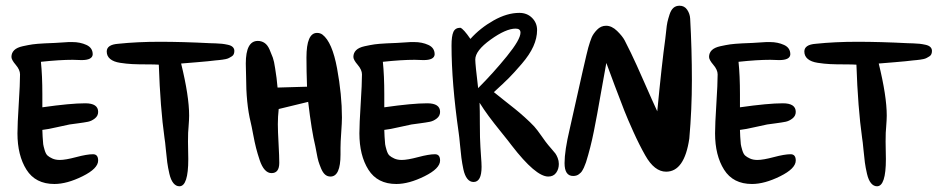

<svg xmlns="http://www.w3.org/2000/svg" viewBox="-20 -679 3287 671"><path d="M304 -489Q303 -469 265 -469Q260 -469 249.5 -469.5Q239 -470 234 -470Q188 -470 123 -463Q128 -415 128 -350V-304Q226 -318 278 -318Q323 -318 323 -288Q323 -274 311.5 -265Q300 -256 287.5 -253.5Q275 -251 252.5 -248Q230 -245 223 -244Q216 -243 181.5 -235Q147 -227 128 -225Q128 -220 129 -201Q130 -182 131 -175Q132 -168 136 -154.5Q140 -141 146 -135.5Q152 -130 163 -125Q174 -120 189 -120Q209 -120 246.5 -130Q284 -140 305 -140Q323 -140 323 -118Q323 -90 268.5 -63Q214 -36 170 -36Q104 -36 72.5 -86Q41 -136 41 -213Q41 -245 45.5 -315.5Q50 -386 50 -419Q50 -435 35 -452.5Q20 -470 20 -480Q20 -494 29.5 -503.5Q39 -513 59.5 -517.5Q80 -522 94 -524Q108 -526 136.5 -527.5Q165 -529 172 -529L220 -532H233Q260 -532 282 -522Q304 -512 304 -489Z M393 -526Q460 -533 538 -533Q618 -533 715 -528Q719 -528 733 -527.5Q747 -527 756 -526Q765 -525 776.5 -522.5Q788 -520 793.5 -514.5Q799 -509 799 -501Q799 -495 797 -490Q795 -485 790 -482Q785 -479 780.5 -476.5Q776 -474 769 -472.5Q762 -471 757.5 -470.5Q753 -470 745 -469Q737 -468 734 -468Q711 -465 668 -461.5Q625 -458 613 -457Q641 -343 641 -275Q641 -262 639 -236Q637 -220 637 -184Q637 -173 637.5 -153Q638 -133 638 -123Q638 -28 607 -28Q595 -28 586 -39Q577 -50 572 -71.5Q567 -93 564.5 -111.5Q562 -130 559.5 -157.5Q557 -185 555 -196Q540 -303 535 -453Q522 -454 492.5 -454Q463 -454 442.5 -455Q422 -456 399.5 -459.5Q377 -463 365 -473Q353 -483 353 -499Q353 -523 393 -526Z M1107 -558Q1141 -532 1158 -440Q1175 -348 1175 -268Q1175 -251 1172.5 -216Q1170 -181 1170 -163V-139Q1170 -62 1135 -62Q1124 -62 1116 -69Q1108 -76 1102 -90.5Q1096 -105 1093 -115Q1090 -125 1086.5 -144.5Q1083 -164 1082 -168Q1069 -221 1057 -323L954 -298Q951 -271 951 -245Q951 -222 953.5 -177Q956 -132 956 -110Q956 -74 929 -74Q916 -74 905.5 -85.5Q895 -97 887.5 -119.5Q880 -142 875 -161.5Q870 -181 864.5 -210.5Q859 -240 856 -252Q840 -317 840 -413Q840 -419 839.5 -434Q839 -449 839 -457Q839 -536 881 -536Q894 -536 904.5 -529Q915 -522 922 -506Q929 -490 933.5 -477.5Q938 -465 941.5 -440.5Q945 -416 946.5 -406.5Q948 -397 950 -373Q1052 -376 1053 -376Q1051 -430 1051 -478Q1051 -564 1088 -564Q1099 -564 1107 -558Z M1499 -489Q1498 -469 1460 -469Q1455 -469 1444.5 -469.5Q1434 -470 1429 -470Q1383 -470 1318 -463Q1323 -415 1323 -350V-304Q1421 -318 1473 -318Q1518 -318 1518 -288Q1518 -274 1506.5 -265Q1495 -256 1482.5 -253.5Q1470 -251 1447.5 -248Q1425 -245 1418 -244Q1411 -243 1376.5 -235Q1342 -227 1323 -225Q1323 -220 1324 -201Q1325 -182 1326 -175Q1327 -168 1331 -154.5Q1335 -141 1341 -135.5Q1347 -130 1358 -125Q1369 -120 1384 -120Q1404 -120 1441.5 -130Q1479 -140 1500 -140Q1518 -140 1518 -118Q1518 -90 1463.5 -63Q1409 -36 1365 -36Q1299 -36 1267.5 -86Q1236 -136 1236 -213Q1236 -245 1240.5 -315.5Q1245 -386 1245 -419Q1245 -435 1230 -452.5Q1215 -470 1215 -480Q1215 -494 1224.5 -503.5Q1234 -513 1254.5 -517.5Q1275 -522 1289 -524Q1303 -526 1331.5 -527.5Q1360 -529 1367 -529L1415 -532H1428Q1455 -532 1477 -522Q1499 -512 1499 -489Z M1857 -574Q1857 -546 1844 -517Q1831 -488 1803.5 -456Q1776 -424 1758.5 -406.5Q1741 -389 1706 -357Q1717 -348 1741 -329Q1765 -310 1779.5 -298.5Q1794 -287 1813.5 -269.5Q1833 -252 1847 -237Q1857 -226 1873 -203Q1889 -180 1896 -172Q1899 -168 1908 -158Q1917 -148 1921 -142.5Q1925 -137 1929 -127Q1933 -117 1933 -106Q1933 -88 1923.5 -75Q1914 -62 1896 -62Q1852 -62 1768 -171Q1760 -182 1732.5 -216Q1705 -250 1688 -273Q1671 -296 1656 -320Q1657 -298 1657 -245.5Q1657 -193 1659 -165Q1659 -159 1661 -134Q1663 -109 1663 -96Q1663 -43 1635 -43Q1622 -43 1613 -54.5Q1604 -66 1599.5 -87Q1595 -108 1592.5 -127.5Q1590 -147 1587.5 -174.5Q1585 -202 1583 -215Q1558 -390 1558 -520Q1558 -553 1564.5 -567.5Q1571 -582 1589 -582Q1600 -578 1624 -543Q1658 -581 1705 -607.5Q1752 -634 1795 -634Q1822 -634 1839.5 -616.5Q1857 -599 1857 -574ZM1782 -579Q1748 -579 1694.5 -540.5Q1641 -502 1641 -471Q1641 -454 1651 -371Q1704 -424 1751.5 -482.5Q1799 -541 1799 -565Q1799 -579 1782 -579Z M2392 -614Q2398 -506 2398 -399Q2398 -297 2389 -195Q2372 -79 2308 -79Q2267 -79 2235 -136Q2214 -173 2193.5 -218.5Q2173 -264 2162 -292Q2151 -320 2128.5 -379.5Q2106 -439 2099 -459Q2092 -423 2079.5 -350.5Q2067 -278 2055.5 -220.5Q2044 -163 2028 -112Q2027 -110 2024.5 -103Q2022 -96 2020.5 -93Q2019 -90 2016 -84.5Q2013 -79 2010 -76Q2007 -73 2003 -70Q1999 -67 1994 -65.5Q1989 -64 1983 -64Q1953 -64 1953 -109Q1953 -152 1971 -228Q2029 -489 2036 -513Q2042 -534 2047.5 -547.5Q2053 -561 2066.5 -575Q2080 -589 2098 -589Q2118 -589 2136.5 -571Q2155 -553 2163 -538Q2171 -523 2185 -494Q2202 -459 2232 -390.5Q2262 -322 2277 -290Q2293 -457 2305 -543Q2306 -548 2308 -569.5Q2310 -591 2312.5 -602Q2315 -613 2320 -628.5Q2325 -644 2333.5 -651.5Q2342 -659 2355 -659Q2372 -659 2381.5 -645Q2391 -631 2392 -614Z M2742 -489Q2741 -469 2703 -469Q2698 -469 2687.5 -469.5Q2677 -470 2672 -470Q2626 -470 2561 -463Q2566 -415 2566 -350V-304Q2664 -318 2716 -318Q2761 -318 2761 -288Q2761 -274 2749.5 -265Q2738 -256 2725.5 -253.5Q2713 -251 2690.5 -248Q2668 -245 2661 -244Q2654 -243 2619.5 -235Q2585 -227 2566 -225Q2566 -220 2567 -201Q2568 -182 2569 -175Q2570 -168 2574 -154.5Q2578 -141 2584 -135.5Q2590 -130 2601 -125Q2612 -120 2627 -120Q2647 -120 2684.5 -130Q2722 -140 2743 -140Q2761 -140 2761 -118Q2761 -90 2706.5 -63Q2652 -36 2608 -36Q2542 -36 2510.5 -86Q2479 -136 2479 -213Q2479 -245 2483.5 -315.5Q2488 -386 2488 -419Q2488 -435 2473 -452.5Q2458 -470 2458 -480Q2458 -494 2467.5 -503.5Q2477 -513 2497.5 -517.5Q2518 -522 2532 -524Q2546 -526 2574.5 -527.5Q2603 -529 2610 -529L2658 -532H2671Q2698 -532 2720 -522Q2742 -512 2742 -489Z M2831 -526Q2898 -533 2976 -533Q3056 -533 3153 -528Q3157 -528 3171 -527.5Q3185 -527 3194 -526Q3203 -525 3214.5 -522.5Q3226 -520 3231.5 -514.5Q3237 -509 3237 -501Q3237 -495 3235 -490Q3233 -485 3228 -482Q3223 -479 3218.5 -476.5Q3214 -474 3207 -472.5Q3200 -471 3195.5 -470.5Q3191 -470 3183 -469Q3175 -468 3172 -468Q3149 -465 3106 -461.5Q3063 -458 3051 -457Q3079 -343 3079 -275Q3079 -262 3077 -236Q3075 -220 3075 -184Q3075 -173 3075.5 -153Q3076 -133 3076 -123Q3076 -28 3045 -28Q3033 -28 3024 -39Q3015 -50 3010 -71.5Q3005 -93 3002.5 -111.5Q3000 -130 2997.5 -157.5Q2995 -185 2993 -196Q2978 -303 2973 -453Q2960 -454 2930.5 -454Q2901 -454 2880.5 -455Q2860 -456 2837.5 -459.5Q2815 -463 2803 -473Q2791 -483 2791 -499Q2791 -523 2831 -526Z"/></svg>

Font: Because We Mentor
Style: Regular
Weight: 400
Designer: Liz Wetzel, Aaron Williamson, Russ McMullin
Foundry: Red Hat
Version: Version 1.000